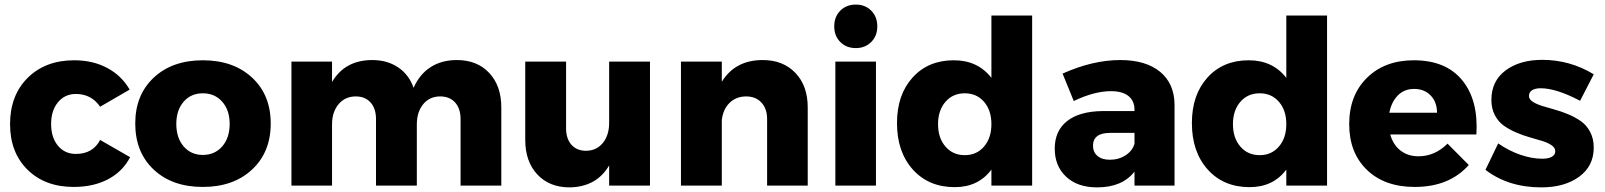

<svg xmlns="http://www.w3.org/2000/svg" viewBox="-20 -810 7004 838"><path d="M417 -344.2Q378.9 -399.9 311 -399.9Q263.2 -399.9 233.2 -363.8Q203.1 -327.6 203.1 -269Q203.1 -210 232.9 -174.1Q262.7 -138.2 311 -138.2Q385.3 -138.2 417 -199.2L547.9 -124Q515.6 -61.5 451.9 -27.8Q388.2 5.9 301.8 5.9Q176.3 5.9 100.1 -69.3Q23.9 -144.5 23.9 -268.1Q23.9 -394 101.1 -470.5Q178.2 -546.9 304.2 -546.9Q385.3 -546.9 448 -513.4Q510.7 -480 545.9 -418.9Z M865.2 -546.9Q999 -546.9 1080.3 -471.2Q1161.6 -395.5 1161.6 -271Q1161.6 -146 1080.3 -70.1Q999 5.9 865.2 5.9Q731.4 5.9 650.9 -69.8Q570.3 -145.5 570.3 -271Q570.3 -395.5 651.1 -471.2Q731.9 -546.9 865.2 -546.9ZM865.2 -402.8Q813.5 -402.8 781.5 -366Q749.5 -329.1 749.5 -269Q749.5 -208.5 781.5 -171.1Q813.5 -133.8 865.2 -133.8Q917.5 -133.8 950 -171.1Q982.4 -208.5 982.4 -269Q982.4 -329.1 950 -366Q917.5 -402.8 865.2 -402.8Z M1974.1 -547.9Q2062.5 -547.9 2115.2 -491.7Q2168 -435.5 2168 -340.8V0H1990.2V-290Q1990.2 -336.4 1966.3 -362.8Q1942.4 -389.2 1900.9 -389.2Q1854 -388.7 1826.7 -354.7Q1799.3 -320.8 1799.3 -267.1V0H1621.1V-290Q1621.1 -336.4 1597.4 -362.8Q1573.7 -389.2 1532.2 -389.2Q1485.4 -388.7 1457.3 -354.7Q1429.2 -320.8 1429.2 -267.1V0H1252V-541H1429.2V-452.1Q1485.4 -547.9 1605 -547.9Q1670.4 -547.9 1717.8 -515.9Q1765.1 -483.9 1785.2 -426.8Q1811.5 -486.3 1859.6 -517.1Q1907.7 -547.9 1974.1 -547.9Z M2638.7 -541H2816.9V0H2638.7V-87.9Q2583 6.3 2465.8 7.8Q2377.9 7.8 2325.2 -48.6Q2272.5 -105 2272.5 -199.2V-541H2450.7V-250Q2450.7 -204.6 2474.1 -178.2Q2497.6 -151.9 2537.6 -151.9Q2584 -152.3 2611.3 -186.3Q2638.7 -220.2 2638.7 -273.9Z M3309.1 -547.9Q3397.9 -547.9 3451.7 -491.7Q3505.4 -435.5 3505.4 -340.8V0H3328.1V-290Q3328.1 -335.9 3303.2 -362.5Q3278.3 -389.2 3236.3 -389.2Q3191.9 -388.7 3163.8 -360.6Q3135.7 -332.5 3130.4 -286.1V0H2952.1V-541H3130.4V-453.1Q3188.5 -547.9 3309.1 -547.9Z M3715.3 -790Q3756.3 -790 3782.7 -763.4Q3809.1 -736.8 3809.1 -694.8Q3809.1 -653.3 3782.5 -626.7Q3755.9 -600.1 3715.3 -600.1Q3673.8 -600.1 3647.5 -626.7Q3621.1 -653.3 3621.1 -694.8Q3621.1 -736.8 3647.5 -763.4Q3673.8 -790 3715.3 -790ZM3626 -541H3803.2V0H3626Z M4307.1 -742.2H4484.9V0H4307.1V-69.8Q4250 6.8 4147 6.8Q4033.2 6.8 3964.1 -70.1Q3895 -147 3895 -272.9Q3895 -396.5 3963.1 -471.7Q4031.2 -546.9 4143.1 -546.9Q4247.6 -546.9 4307.1 -470.2ZM4190.9 -132.8Q4242.7 -132.8 4274.9 -170.4Q4307.1 -208 4307.1 -268.1Q4307.1 -328.6 4274.9 -365.7Q4242.7 -402.8 4190.9 -402.8Q4138.7 -402.8 4106.4 -365.5Q4074.2 -328.1 4074.2 -268.1Q4074.2 -208 4106.4 -170.4Q4138.7 -132.8 4190.9 -132.8Z M4869.6 -547.9Q4981.4 -547.9 5043.7 -496.3Q5106 -444.8 5106.4 -352.1V0H4931.6V-61Q4877.9 7.8 4768.6 7.8Q4682.6 7.8 4633.1 -38.8Q4583.5 -85.4 4583.5 -161.1Q4583.5 -238.8 4637 -281.2Q4690.4 -323.7 4790.5 -325.2H4931.6V-331.1Q4931.6 -369.6 4905.3 -390.9Q4878.9 -412.1 4828.6 -412.1Q4756.3 -412.1 4666.5 -369.1L4617.7 -488.8Q4749.5 -547.9 4869.6 -547.9ZM4823.7 -112.8Q4863.3 -112.8 4893.3 -132.6Q4923.3 -152.3 4931.6 -183.1V-230H4825.7Q4750.5 -230 4750.5 -173.8Q4750.5 -146 4770 -129.4Q4789.6 -112.8 4823.7 -112.8Z M5594.2 -742.2H5772V0H5594.2V-69.8Q5537.1 6.8 5434.1 6.8Q5320.3 6.8 5251.2 -70.1Q5182.1 -147 5182.1 -272.9Q5182.1 -396.5 5250.2 -471.7Q5318.4 -546.9 5430.2 -546.9Q5534.7 -546.9 5594.2 -470.2ZM5478 -132.8Q5529.8 -132.8 5562 -170.4Q5594.2 -208 5594.2 -268.1Q5594.2 -328.6 5562 -365.7Q5529.8 -402.8 5478 -402.8Q5425.8 -402.8 5393.6 -365.5Q5361.3 -328.1 5361.3 -268.1Q5361.3 -208 5393.6 -170.4Q5425.8 -132.8 5478 -132.8Z M6150.9 -546.9Q6290.5 -546.9 6361.8 -460Q6433.1 -373 6423.8 -223.1H6047.9Q6060.5 -177.7 6092.8 -152.8Q6125 -127.9 6170.9 -127.9Q6242.7 -127.9 6297.9 -183.1L6390.6 -89.8Q6305.7 5.9 6154.8 5.9Q6022.9 5.9 5945.8 -68.8Q5868.7 -143.6 5868.7 -268.1Q5868.7 -394 5946.3 -470.5Q6023.9 -546.9 6150.9 -546.9ZM6043.9 -317.9H6252Q6252 -364.3 6224.4 -393.1Q6196.8 -421.9 6151.9 -421.9Q6109.4 -421.9 6081.3 -393.8Q6053.2 -365.7 6043.9 -317.9Z M6876.5 -370.1Q6772.5 -424.8 6704.1 -424.8Q6680.7 -424.8 6667 -416.3Q6653.3 -407.7 6653.3 -391.1Q6653.3 -377 6668.9 -366.5Q6684.6 -356 6709.5 -348.1Q6734.4 -340.3 6764.6 -332Q6794.9 -323.7 6825.2 -311Q6855.5 -298.3 6880.4 -280.8Q6905.3 -263.2 6920.7 -233.6Q6936 -204.1 6936 -166Q6936 -85 6872.3 -38.6Q6808.6 7.8 6707 7.8Q6563 7.8 6463.4 -68.8L6519 -184.1Q6565.4 -151.9 6615.7 -134.5Q6666 -117.2 6711.4 -117.2Q6737.3 -117.2 6752.7 -125.5Q6768.1 -133.8 6768.1 -149.9Q6768.1 -164.6 6752.7 -175.5Q6737.3 -186.5 6712.6 -194.3Q6688 -202.1 6658.4 -210.2Q6628.9 -218.3 6599.1 -231Q6569.3 -243.7 6544.7 -260.7Q6520 -277.8 6504.6 -306.9Q6489.3 -335.9 6489.3 -374Q6489.3 -456.5 6551.3 -502.7Q6613.3 -548.8 6711.4 -548.8Q6832 -548.8 6936 -485.8Z"/></svg>

Font: Montserrat-Arabic
Style: Bold
Weight: 700
Designer: Mohamed Gaber
Foundry: Kief Type Foundry
Version: Version 5.008;PS 005.008;hotconv 1.0.88;makeotf.lib2.5.64775